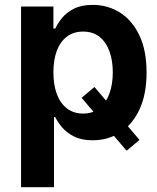

<svg xmlns="http://www.w3.org/2000/svg" viewBox="-20 -573 651 797"><path d="M372.1 -211.9 559.1 7.8 505.4 52.7 318.8 -167ZM67.4 204.1V-545.9H201.7V-454.6H209.5Q219.2 -475.6 237.5 -498.3Q255.9 -521 286.9 -536.9Q317.9 -552.7 365.2 -552.7Q427.2 -552.7 477.8 -521Q528.3 -489.3 558.3 -426.8Q588.4 -364.3 588.4 -272Q588.4 -181.6 559.1 -118.9Q529.8 -56.2 479.2 -23.4Q428.7 9.3 364.7 9.3Q318.8 9.3 288.1 -6.1Q257.3 -21.5 238.3 -43.7Q219.2 -65.9 209.5 -86.9H204.1V204.1ZM324.7 -101.6Q365.2 -101.6 392.6 -123.5Q419.9 -145.5 434.1 -184.3Q448.2 -223.1 448.2 -272.5Q448.2 -321.8 434.3 -360.1Q420.4 -398.4 393.1 -420.2Q365.7 -441.9 324.7 -441.9Q285.2 -441.9 257.6 -420.9Q230 -399.9 215.8 -362.1Q201.7 -324.2 201.7 -272.5Q201.7 -221.2 215.8 -182.9Q230 -144.5 257.8 -123Q285.6 -101.6 324.7 -101.6Z"/></svg>

Font: Inter Cardless
Style: Bold
Weight: 700
Designer: Rasmus Andersson
Foundry: rsms
Version: Version 4.001;git-9221beed3